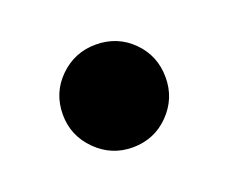

<svg xmlns="http://www.w3.org/2000/svg" viewBox="-48 -521 376 316"><g transform="rotate(-20 140.0 -363.0)"><path d="M140 -273Q103 -273 76.5 -299.5Q50 -326 50 -363Q50 -401 76.5 -427Q103 -453 140 -453Q178 -453 204 -427Q230 -401 230 -363Q230 -326 204 -299.5Q178 -273 140 -273Z"/></g></svg>

Font: Zen Antique
Style: Regular
Weight: 400
Designer: Yoshimichi Ohira
Foundry: Positype
Version: Version 1.001